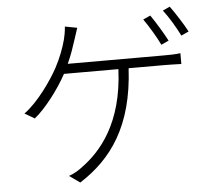

<svg xmlns="http://www.w3.org/2000/svg" viewBox="-57 -880 1115 991"><g transform="rotate(-5 500.0 -384.0)"><path d="M837 -642C815 -684 779 -743 754 -779L716 -762C743 -724 779 -664 798 -624ZM308 -568C328 -611 341 -651 352 -685L373 -749L310 -761C308 -735 304 -713 299 -694C289 -656 271 -605 243 -553C211 -493 135 -383 63 -332L114 -302C171 -347 243 -442 284 -518H566C554 -236 431 -101 337 -32C316 -15 288 1 264 9L319 48C485 -58 603 -219 619 -518H804C827 -518 864 -517 892 -516V-572C865 -568 829 -568 804 -568ZM821 -799C850 -762 883 -706 905 -662L944 -680C924 -718 885 -779 858 -816Z"/></g></svg>

Font: Noto Sans CJK Light
Style: Regular
Weight: 300
Designer: Ryoko NISHIZUKA (kana & ideographs); Paul D. Hunt (Latin, Greek & Cyrillic); Wenlong ZHANG (bopomofo); Sandoll Communica
Foundry: Adobe Systems Incorporated
Version: Version 1.000;PS 1;hotconv 1.0.78;makeotf.lib2.5.61930